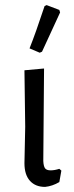

<svg xmlns="http://www.w3.org/2000/svg" viewBox="-20 -729 292 754"><path d="M155 -705 163 -709 213 -690 216 -680Q156 -551 145 -526L136 -522L96 -539Q120 -599 155 -705ZM157 5Q119 5 97.5 -19Q76 -43 76 -88L79 -231L76 -453L153 -460L150 -97Q151 -76 157 -68Q163 -60 179 -60Q194 -60 213 -66L221 -59L213 -14Q186 2 157 5Z"/></svg>

Font: Alegreya Sans SC
Style: Regular
Weight: 400
Designer: Juan Pablo del Peral
Foundry: Huerta Tipografica
Version: Version 2.007